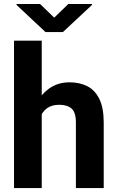

<svg xmlns="http://www.w3.org/2000/svg" viewBox="-20 -957 600 977"><path d="M192.4 -750V0H51.3V-750ZM171.4 -282.2 132.3 -281.2Q132.3 -355.5 157.5 -413.6Q182.6 -471.7 227.8 -504.9Q272.9 -538.1 333.5 -538.1Q385.7 -538.1 424.8 -518.1Q463.9 -498 485.8 -452.9Q507.8 -407.7 507.8 -333V0H366.2V-334Q366.2 -385.3 344.2 -404.5Q322.3 -423.8 281.7 -423.8Q241.7 -423.8 217.5 -405Q193.4 -386.2 182.4 -354.2Q171.4 -322.3 171.4 -282.2ZM184.1 -936.5 255.9 -867.2 327.6 -936.5H447.8V-931.6L300.3 -793.9H211.4L64 -932.1V-936.5Z"/></svg>

Font: RobotoDEMO
Style: Regular
Weight: 400
Designer: Christian Robertson
Foundry: Google
Version: Version 2.136